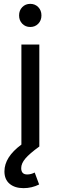

<svg xmlns="http://www.w3.org/2000/svg" viewBox="-20 -760 314 996"><path d="M79 -680Q79 -706 95.5 -723Q112 -740 137 -740Q162 -740 178.5 -723Q195 -706 195 -680Q195 -654 178.5 -637Q162 -620 137 -620Q112 -620 95.5 -637Q79 -654 79 -680ZM91 -529H184V0Q133 37 111.5 62.5Q90 88 90 112Q90 145 121 145Q141 145 160 135L183 197Q145 216 102 216Q57 216 30 193.5Q3 171 3 129Q3 55 91 -10Z"/></svg>

Font: Gontserrat
Style: Regular
Weight: 400
Designer: Julieta Ulanovsky
Foundry: Julieta Ulanovsky
Version: Version 6.001